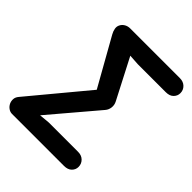

<svg xmlns="http://www.w3.org/2000/svg" viewBox="-259 -1142 1305 1305"><g transform="rotate(45 393.0 -489.5)"><path d="M76 0Q58 0 41.8 -11.2Q25.5 -22.5 17 -40.5Q9.5 -56.5 10.2 -76Q11 -95.5 26.5 -114L367 -523.5L175.5 -864Q164 -884.5 160.8 -904.5Q157.5 -924.5 166.5 -941Q175 -958 192.8 -968.5Q210.5 -979 233.5 -979H710.5Q744 -979 764.8 -958.8Q785.5 -938.5 785.5 -909Q785.5 -882.5 766.2 -863Q747 -843.5 710.5 -843.5H440.5L364.5 -848.5L514.5 -558.5Q526.5 -535.5 523.5 -510.5Q520.5 -485.5 505 -467.5L217.5 -128.5L294 -135.5H575.5Q609.5 -135.5 630 -115Q650.5 -94.5 650.5 -65Q650.5 -38.5 631 -19.2Q611.5 0 575.5 0Z"/></g></svg>

Font: Edu QLD Hand
Style: Regular
Weight: 400
Designer: Tina and Corey Anderson, Eben Sorkin
Foundry: Sorkin Type Co.
Version: Version 2.000